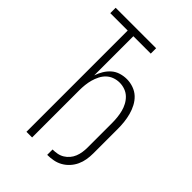

<svg xmlns="http://www.w3.org/2000/svg" viewBox="-218 -831 936 936"><g transform="rotate(45 250.0 -363.5)"><path d="M285 8V-29Q301 -29 317 -32Q333 -35 347 -43.5Q361 -52 371.5 -64.5Q382 -77 388 -92Q394 -107 396.5 -123.5Q399 -140 399 -156V-325Q399 -344 397 -363Q395 -382 390.5 -400Q386 -418 377 -435Q368 -452 354.5 -465Q341 -478 323 -484.5Q305 -491 286 -491Q267 -491 249 -484.5Q231 -478 217.5 -465Q204 -452 195.5 -435Q187 -418 182 -400Q177 -382 175 -363Q173 -344 173 -325V0H134V-698H14V-735H293V-698H173V-428Q180 -449 191.5 -468Q203 -487 219 -501Q235 -515 256 -521.5Q277 -528 299 -528Q322 -528 344.5 -520Q367 -512 383.5 -496.5Q400 -481 411 -460Q422 -439 428 -416.5Q434 -394 436.5 -371Q439 -348 439 -325V-156Q439 -134 435.5 -113Q432 -92 423 -72.5Q414 -53 399.5 -37Q385 -21 366.5 -10.5Q348 0 327 4Q306 8 285 8Z"/></g></svg>

Font: Iosevka SS18 Extralight
Style: Regular
Weight: 200
Monospace: yes
Designer: Belleve Invis
Foundry: Belleve Invis
Version: Version 25.1.1; ttfautohint (v1.8.4)